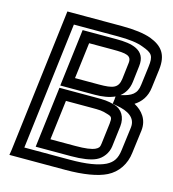

<svg xmlns="http://www.w3.org/2000/svg" viewBox="-105 -762 789 874"><g transform="rotate(15 289.5 -324.5)"><path d="M509 -347C539 -366 561 -395 566 -439L577 -526C586 -600 557 -634 500 -656C467 -668 420 -674 362 -674H130H105L102 -649L23 0L19 25H44H283C367 25 433 14 475 -7C521 -30 551 -75 557 -129L571 -238C577 -290 548 -326 509 -347ZM330 -390H217L238 -560H348C414 -560 440 -556 435 -518L426 -442C420 -398 396 -390 330 -390ZM324 -340C358 -340 391 -345 417 -357L416 -345V-343L413 -322L433 -318C487 -309 527 -286 521 -238L507 -129C502 -88 488 -67 457 -51C422 -34 369 -25 290 -25H76L149 -624H356C411 -624 449 -619 477 -608C524 -591 534 -580 527 -526L516 -439C511 -394 487 -380 438 -369H437C457 -385 472 -408 476 -442L485 -518C495 -598 424 -610 354 -610H219H194L191 -585L164 -365L161 -340H186H324ZM411 -133C409 -116 405 -111 391 -104C374 -96 345 -92 298 -92H181L204 -279H321C364 -279 374 -279 402 -270C423 -264 426 -259 423 -231L411 -133ZM461 -133 473 -231C478 -276 457 -308 422 -319C387 -329 370 -329 327 -329H185H160L157 -304L128 -67L125 -42H150H292C342 -42 383 -48 408 -60C436 -73 457 -102 461 -133Z"/></g></svg>

Font: Gamestation Display Outline
Style: Italic
Weight: 400
Designer: Jonas Hecksher
Foundry: Jonas Hecksher, Playtypeª, e-types AS
Version: Version 1.003